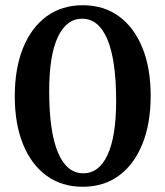

<svg xmlns="http://www.w3.org/2000/svg" viewBox="-20 -702 632 734"><path d="M296 -682Q376.5 -682 434.5 -639.8Q492.5 -597.5 524.2 -519.8Q556 -442 556 -336Q556 -229.5 524.2 -151.2Q492.5 -73 434.5 -30.5Q376.5 12 296 12Q216.5 12 158.2 -30.2Q100 -72.5 68.2 -150.2Q36.5 -228 36.5 -334Q36.5 -440.5 68.2 -518.8Q100 -597 158.2 -639.5Q216.5 -682 296 -682ZM298.5 -39.5Q358.5 -39.5 391.2 -110Q424 -180.5 424 -316Q424 -471 390.8 -550.8Q357.5 -630.5 294 -630.5Q234 -630.5 201 -560Q168 -489.5 168 -354Q168 -199 201.5 -119.2Q235 -39.5 298.5 -39.5Z"/></svg>

Font: Newsreader Text SemiBold
Style: Regular
Weight: 600
Designer: Hugues Gentile
Foundry: Production Type
Version: Version 1.001